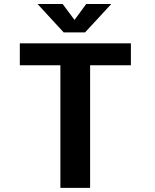

<svg xmlns="http://www.w3.org/2000/svg" viewBox="-20 -910 750 930"><path d="M614 -700V-594H416.5V0H272.5V-594H76V-700ZM519 -890.5 392 -753H288.5L162 -890.5H283.5L341 -813.5L397.5 -890.5Z"/></svg>

Font: League Mono SemiBold
Style: Regular
Weight: 600
Width: 6
Designer: Tyler Finck
Foundry: The League of Moveable Type / Tyler Finck
Version: Version 2.300;RELEASE